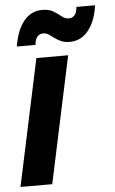

<svg xmlns="http://www.w3.org/2000/svg" viewBox="-69 -765 481 801"><g transform="rotate(-5 172.0 -364.0)"><path d="M-16 0 97 -530H230L117 0ZM20 -585Q30 -651 60.5 -689.5Q91 -728 138 -728Q168 -728 186 -716.5Q204 -705 217.5 -694Q231 -683 246 -683Q262 -683 271 -694Q280 -705 282 -728H360Q351 -662 320 -623.5Q289 -585 242 -585Q220 -585 205 -592Q190 -599 178.5 -607.5Q167 -616 157 -623Q147 -630 134 -630Q119 -630 109.5 -619Q100 -608 98 -585Z"/></g></svg>

Font: Radio Canada Big SemiBold
Style: Italic
Weight: 600
Italic angle: -12°
Designer: Étienne Aubert Bonn
Foundry: Coppers and Brasses
Version: Version 1.001